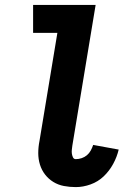

<svg xmlns="http://www.w3.org/2000/svg" viewBox="-20 -755 540 783"><path d="M289 8Q264 8 240.5 3.5Q217 -1 197.5 -13Q178 -25 164 -43Q150 -61 143 -83.5Q136 -106 136 -130.5Q136 -155 141 -180L214 -621H115V-735H370L275 -161Q274 -153 273 -145Q272 -137 273 -129Q274 -121 277.5 -113.5Q281 -106 289 -106Q301 -106 313 -110Q325 -114 334.5 -122Q344 -130 350 -141Q356 -152 360 -164L464 -145Q457 -115 441.5 -86.5Q426 -58 403 -36Q380 -14 349.5 -3Q319 8 289 8Z"/></svg>

Font: Iosevka Curly Slab Heavy
Style: Italic
Weight: 900
Italic angle: -9°
Monospace: yes
Designer: Belleve Invis
Foundry: Belleve Invis
Version: Version 22.1.2; ttfautohint (v1.8.4)